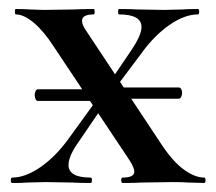

<svg xmlns="http://www.w3.org/2000/svg" viewBox="-20 -406 480 426"><path d="M384 -200Q384 -195 382 -191Q380 -187 376 -187H224V-212H376Q380 -212 382 -208.5Q384 -205 384 -200ZM57 -195Q57 -200 59 -204Q61 -208 64 -208H224V-182H64Q61 -182 59 -186Q57 -190 57 -195ZM252 -12Q278 -12 278 -25Q278 -34 267 -51L99 -303Q77 -337 55 -355.5Q33 -374 15 -374Q13 -374 13 -380Q13 -386 15 -386Q36 -386 46 -385L77 -384L144 -385Q160 -386 188 -386Q190 -386 190 -380Q190 -374 188 -374Q162 -374 162 -360Q162 -350 173 -335L340 -83Q365 -46 389 -29Q413 -12 433 -12Q436 -12 436 -6Q436 0 433 0L398 -1Q386 -2 363 -2L294 -1Q279 0 252 0Q249 0 249 -6Q249 -12 252 -12ZM7 -12Q36 -12 69.5 -35Q103 -58 132 -98L203 -196L217 -183L155 -92Q132 -60 132 -40Q132 -12 181 -12Q184 -12 184 -6Q184 0 181 0Q154 0 141 -1L81 -2L41 -1Q31 0 7 0Q4 0 4 -6Q4 -12 7 -12ZM210 -204 271 -294Q294 -328 294 -346Q294 -374 244 -374Q242 -374 242 -380Q242 -386 244 -386Q271 -386 285 -385L345 -384L385 -385Q395 -386 419 -386Q422 -386 422 -380Q422 -374 419 -374Q390 -374 356.5 -351Q323 -328 294 -288L222 -192Z"/></svg>

Font: Cormorant Infant SemiBold
Style: Regular
Weight: 600
Designer: Christian Thalmann (Catharsis Fonts)
Foundry: Catharsis Fonts
Version: Version 4.000